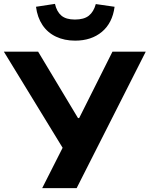

<svg xmlns="http://www.w3.org/2000/svg" viewBox="-36 -972 773 992"><path d="M182 0 303 -239 297 -193 -16 -705H161L367 -362H373L545 -705H717L360 0ZM352 -762Q297 -762 253.5 -782.5Q210 -803 183.5 -842.5Q157 -882 150 -937L248 -952Q257 -912 281 -891.5Q305 -871 351 -871Q398 -871 423 -891Q448 -911 459 -951L556 -937Q545 -853 490.5 -807.5Q436 -762 352 -762Z"/></svg>

Font: Nunito Sans 6pt ExtraBold
Style: Regular
Weight: 800
Version: Version 3.101;gftools[0.9.27]